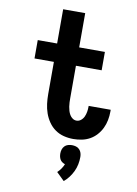

<svg xmlns="http://www.w3.org/2000/svg" viewBox="-105 -803 810 1132"><g transform="rotate(10 300.0 -236.5)"><path d="M370 8Q341 8 313 1Q285 -6 261.5 -22.5Q238 -39 221.5 -63Q205 -87 195.5 -114Q186 -141 182.5 -169.5Q179 -198 179 -226V-420H63V-530H179V-735H311V-530H465V-420H311V-226Q311 -214 311.5 -201Q312 -188 314 -175.5Q316 -163 319.5 -151Q323 -139 329.5 -128Q336 -117 346.5 -109.5Q357 -102 370 -102Q385 -102 397 -112Q409 -122 415 -136Q421 -150 423.5 -165Q426 -180 426 -195Q426 -196 426 -197.5Q426 -199 426 -200H558Q558 -198 558 -195Q558 -192 558 -189Q558 -163 553 -137.5Q548 -112 537 -89Q526 -66 508.5 -46.5Q491 -27 468.5 -14.5Q446 -2 420.5 3Q395 8 370 8ZM358 262 311 216Q323 205 332.5 191.5Q342 178 348 163Q339 160 331 154.5Q323 149 318.5 141Q314 133 312 124Q310 115 310 105Q310 93 313.5 81.5Q317 70 325.5 61Q334 52 346 48.5Q358 45 370 45Q382 45 394 48.5Q406 52 414.5 61Q423 70 426.5 81.5Q430 93 430 105Q430 128 425.5 150Q421 172 411.5 192Q402 212 388.5 230Q375 248 358 262Z"/></g></svg>

Font: Iosevka Curly Slab XBdEx
Style: Regular
Weight: 800
Width: 7
Monospace: yes
Designer: Belleve Invis
Foundry: Belleve Invis
Version: Version 11.0.0; ttfautohint (v1.8.3)